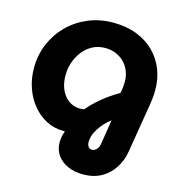

<svg xmlns="http://www.w3.org/2000/svg" viewBox="-131 -826 1069 1156"><g transform="rotate(15 403.5 -248.0)"><path d="M491 217Q438 217 396 198.5Q354 180 330 146Q306 112 306 66Q306 46 310 28.5Q314 11 320 -5Q318 -5 316.5 -5Q315 -5 312 -5Q253 -5 203.5 -30.5Q154 -56 117.5 -100.5Q81 -145 61 -203Q41 -261 41 -326Q41 -407 70.5 -477Q100 -547 153 -600Q206 -653 277.5 -683Q349 -713 434 -713Q515 -713 579.5 -688Q644 -663 689 -618.5Q734 -574 757.5 -514.5Q781 -455 781 -386Q781 -360 778.5 -337Q776 -314 773 -295L722 14Q713 69 683.5 115.5Q654 162 606 189.5Q558 217 491 217ZM504 60Q521 60 534 46Q547 32 550 9L574 -142Q552 -126 534 -106Q516 -86 502 -64.5Q488 -43 481 -22Q474 -1 474 18Q474 37 482.5 48.5Q491 60 504 60ZM371 -161Q378 -161 385 -162Q392 -163 398 -164Q421 -192 450.5 -219Q480 -246 513.5 -270.5Q547 -295 583 -315L587 -336Q589 -348 590 -362Q591 -376 591 -386Q591 -421 579.5 -451Q568 -481 546.5 -503.5Q525 -526 494.5 -539.5Q464 -553 425 -553Q382 -553 347 -534.5Q312 -516 287 -484Q262 -452 248.5 -412Q235 -372 236 -330Q236 -295 245.5 -264Q255 -233 273 -210Q291 -187 316 -174Q341 -161 371 -161Z"/></g></svg>

Font: MuseoModerno ExtraBold
Style: Italic
Weight: 800
Italic angle: -9°
Designer: Pablo Cosgaya, Héctor Gatti, Marcela Romero, and the Authors of The MuseoModerno Project.
Foundry: Omnibus-Type Team
Version: Version 1.003